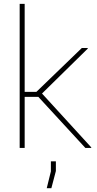

<svg xmlns="http://www.w3.org/2000/svg" viewBox="-20 -782 513 1015"><path d="M110.4 -270V0H84V-761.7H110.4V-296.4H172.4L412.6 -528.3H443.4L444.3 -525.4L202.1 -287.6L462.9 -2.4L461.9 0H431.2L182.6 -270ZM249 70.8H275.4V122.1L251.5 212.9H227.1L249 124Z"/></svg>

Font: Roboto-Thin
Style: Regular
Weight: 250
Designer: Google
Version: Version 1.100141; 2013; ttfautohint (v0.94.14-c901) -l 8 -r 